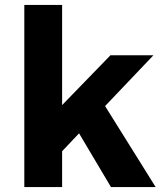

<svg xmlns="http://www.w3.org/2000/svg" viewBox="-20 -762 659 782"><path d="M432 0 302 -219 233 -146V0H79V-742H233V-334L430 -537H605L408 -330L614 0Z"/></svg>

Font: TypoPRO Montserrat Alternates
Style: Regular
Weight: 600
Designer: Julieta Ulanovsky
Foundry: Julieta Ulanovsky
Version: Version 6.001